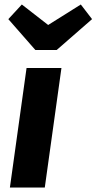

<svg xmlns="http://www.w3.org/2000/svg" viewBox="-20 -833 429 853"><path d="M339 -813 194 -722 77 -813 17 -748 137 -611H232L389 -748ZM253 -531H98L24 0H179Z"/></svg>

Font: Fira Sans
Style: Bold Italic
Weight: 700
Italic angle: -8°
Designer: bBox Type GmbH & Carrois Corporate GbR & Edenspiekermann AG
Foundry: bBox Type GmbH & Carrois Corporate GbR & Edenspiekermann AG
Version: Version 4.301;PS 004.301;hotconv 1.0.88;makeotf.lib2.5.64775